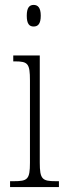

<svg xmlns="http://www.w3.org/2000/svg" viewBox="-20 -762 268 782"><path d="M117 -654C134 -654 146 -664 146 -698C146 -731 134 -742 117 -742C100 -742 89 -731 89 -698C89 -664 100 -654 117 -654ZM21 0H220V-24H207C152 -24 142 -32 142 -100V-536H34V-512H41C94 -512 102 -503 102 -434V-99C102 -31 92 -24 36 -24H21Z"/></svg>

Font: Noto Serif Armenian ExtraCondensed ExtraLight
Style: Regular
Weight: 200
Width: 2
Designer: Monotype Design Team
Foundry: Monotype Imaging Inc.
Version: Version 2.008